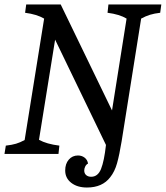

<svg xmlns="http://www.w3.org/2000/svg" viewBox="-20 -687 740 857"><path d="M271 74Q271 44 287 25.5Q303 7 328 7Q345 7 357.5 16.5Q370 26 373 43Q365 47 360.5 56Q356 65 356 74Q356 87 364.5 94.5Q373 102 387 102Q417 102 431 67Q445 32 453 -40L226 -510L154 -63Q188 -44 245 -37L241 0H0L6 -37Q33 -40 51.5 -45.5Q70 -51 90 -62L177 -604Q145 -623 92 -630L97 -667H251L480 -194L545 -604Q514 -623 460 -630L464 -667H700L695 -630Q669 -627 649.5 -621Q630 -615 610 -604L523 -57Q513 4 502.5 41.5Q492 79 472 104Q437 150 368 150Q325 150 298 129Q271 108 271 74Z"/></svg>

Font: Caladea
Style: Italic
Weight: 400
Italic angle: -9°
Designer: Carolina Giovagnoli and Andres Torresi
Foundry: Carolina Giovagnoli & Andres Torresi
Version: Version 1.001